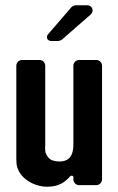

<svg xmlns="http://www.w3.org/2000/svg" viewBox="-20 -704 450 730"><path d="M259 -31V-22C259 -10 269 0 281 0H346C358 0 368 -10 368 -22V-454C368 -466 358 -476 346 -476H281C269 -476 259 -466 259 -454V-154C259 -124 251 -90 206 -90C187 -90 172 -95 164 -105C148 -124 152 -138 152 -154V-454C152 -466 142 -476 130 -476H64C52 -476 42 -466 42 -454V-118C42 -101 42 -89 43 -80C50 -29 106 6 160 6C204 6 228 -12 247 -34C251 -38 259 -36 259 -31ZM175 -548H201C204 -548 213 -551 215 -553L325 -649C339 -662 331 -684 312 -684H268C264 -684 254 -680 251 -676L163 -574C153 -563 160 -548 175 -548Z"/></svg>

Font: DIN Rundschrift
Style: Mittel
Weight: 400
Version: Version 1.027